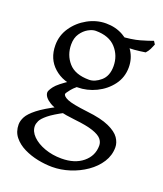

<svg xmlns="http://www.w3.org/2000/svg" viewBox="-124 -514 698 821"><g transform="rotate(20 224.5 -103.0)"><path d="M435.5 53.7Q435.5 90.3 415.5 121.6Q395.5 152.8 362.1 176Q328.6 199.2 288.8 211.9Q249 224.6 209.5 224.6Q178.2 224.6 144 217.8Q109.9 210.9 80.1 196.3Q50.3 181.6 31.7 158.4Q13.2 135.3 13.2 102.5Q13.2 85.9 22.9 67.4Q32.7 48.8 62 25.6Q91.3 2.4 149.9 -27.3Q149.9 -27.3 158.2 -26.4Q166.5 -25.4 175.5 -22.5Q184.6 -19.5 185.5 -13.2Q137.7 11.7 115.2 30Q92.8 48.3 86.7 61.5Q80.6 74.7 80.6 85Q80.6 109.9 101.8 130.9Q123 151.9 158.2 164.6Q193.4 177.2 234.4 177.2Q294.9 177.2 331.5 147Q368.2 116.7 368.2 70.3Q368.2 53.7 356.9 40.5Q345.7 27.3 316.4 17.3Q287.1 7.3 232.4 1.5Q144 -8.3 112.8 -27.6Q81.5 -46.9 81.5 -68.4Q81.5 -76.7 95.9 -96.2Q110.4 -115.7 162.6 -149.4L226.1 -157.2Q186 -130.4 170.7 -111.1Q155.3 -91.8 155.3 -87.9Q155.3 -77.1 177.5 -67.4Q199.7 -57.6 270 -49.3Q335.4 -42 371.3 -25.6Q407.2 -9.3 421.4 11.5Q435.5 32.2 435.5 53.7ZM443.8 -417.5Q439 -405.3 433.8 -394.5Q428.7 -383.8 418.5 -372.6Q394.5 -368.7 369.4 -366.5Q344.2 -364.3 306.2 -365.2L285.2 -399.9Q344.7 -403.3 379.4 -413.3Q414.1 -423.3 435.1 -431.2ZM372.6 -287.6Q372.6 -241.7 346.4 -206.8Q320.3 -171.9 279.5 -152.1Q238.8 -132.3 194.8 -132.3Q129.9 -132.3 87.4 -169.9Q44.9 -207.5 44.9 -270Q44.9 -314.5 69.8 -350.8Q94.7 -387.2 134.5 -409.2Q174.3 -431.2 217.8 -431.2Q261.7 -431.2 296.6 -411.4Q331.5 -391.6 352.1 -359.1Q372.6 -326.7 372.6 -287.6ZM309.6 -269.5Q309.6 -317.4 278.6 -351.8Q247.6 -386.2 186.5 -386.2Q171.9 -386.2 153.3 -376Q134.8 -365.7 121.1 -345.7Q107.4 -325.7 107.4 -295.9Q107.4 -248 137.2 -213.9Q167 -179.7 230.5 -179.7Q256.8 -179.7 283.2 -202.4Q309.6 -225.1 309.6 -269.5Z"/></g></svg>

Font: Dai Banna SIL Light
Style: Regular
Weight: 300
Designer: Victor Gaultney
Foundry: SIL International
Version: Version 4.000